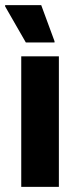

<svg xmlns="http://www.w3.org/2000/svg" viewBox="-42 -730 291 750"><path d="M41 0V-510H188V0ZM59 -564 -22 -705V-710H119L171 -569V-564Z"/></svg>

Font: Saira Condensed ExtraBold
Style: Regular
Weight: 800
Width: 3
Designer: Hector Gatti with collaboration of the Omnibus-Type team
Foundry: Omnibus-Type
Version: Version 1.101